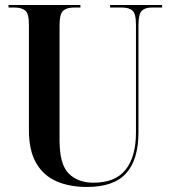

<svg xmlns="http://www.w3.org/2000/svg" viewBox="-20 -734 679 764"><path d="M326 10Q257 10 205 -12.5Q153 -35 124 -85Q95 -135 95 -217V-637Q95 -680 80.5 -692Q66 -704 38 -704H14V-714H300V-704H274Q246 -704 231.5 -691.5Q217 -679 217 -633V-175Q217 -80 253.5 -43.5Q290 -7 352 -7Q439 -7 480 -59Q521 -111 521 -206V-636Q521 -680 507 -692Q493 -704 465 -704H418V-714H625V-704H583Q558 -704 544.5 -691.5Q531 -679 531 -633V-208Q531 -99 482 -44.5Q433 10 326 10Z"/></svg>

Font: Noto Serif Display Condensed SemiBold
Style: Regular
Weight: 600
Width: 3
Designer: Monotype Design Team
Foundry: Monotype Imaging Inc.
Version: Version 2.009